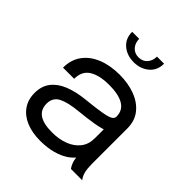

<svg xmlns="http://www.w3.org/2000/svg" viewBox="-207 -881 1023 1023"><g transform="rotate(45 304.5 -369.0)"><path d="M262 10Q201.5 10 156.2 -9Q111 -28 86 -63.8Q61 -99.5 61 -149.5Q61 -201.5 88 -236.2Q115 -271 164 -290.5Q213 -310 278 -316.5Q376 -326.5 417.5 -336.2Q459 -346 459 -368Q459 -368.5 459 -368.8Q459 -369 459 -369.5Q459 -415.5 421.5 -438.2Q384 -461 313 -461Q239 -461 198 -435.2Q157 -409.5 157 -352H73Q73 -411.5 103.5 -453.2Q134 -495 188.2 -517Q242.5 -539 313.5 -539Q378.5 -539 430.8 -519.2Q483 -499.5 513.8 -460.8Q544.5 -422 544.5 -365Q544.5 -354.5 544.5 -344.2Q544.5 -334 544.5 -323.5V-100Q544.5 -82.5 546 -66Q547.5 -49.5 551 -37Q555.5 -22 561 -12.8Q566.5 -3.5 570 0H484.5Q482 -2.5 477 -11.8Q472 -21 467.5 -33.5Q464 -43.5 462 -58.8Q460 -74 460 -90.5L474 -81Q458.5 -54 428.8 -33.5Q399 -13 357 -1.5Q315 10 262 10ZM275.5 -66.5Q327 -66.5 368.5 -82.2Q410 -98 434.5 -129Q459 -160 459 -206V-311.5L478 -279.5Q446 -267 398.2 -259.2Q350.5 -251.5 298.5 -246.5Q223 -239.5 184.8 -220Q146.5 -200.5 146.5 -154.5Q146.5 -111 178 -88.8Q209.5 -66.5 275.5 -66.5ZM198.5 -747.5H251.5Q251.5 -716.5 269.8 -695.8Q288 -675 318.5 -675Q349.5 -675 367.5 -695.8Q385.5 -716.5 385.5 -747.5H439Q439 -697 404.2 -667.8Q369.5 -638.5 318.5 -638.5Q267.5 -638.5 233 -667.8Q198.5 -697 198.5 -747.5Z"/></g></svg>

Font: Epilogue
Style: Regular
Weight: 400
Designer: Tyler Finck
Foundry: Etcetera Type Co
Version: Version 2.112